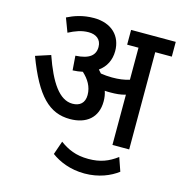

<svg xmlns="http://www.w3.org/2000/svg" viewBox="-118 -738 970 1030"><g transform="rotate(15 367.0 -222.5)"><path d="M443 -213C443 -234 440 -253 434 -270C445 -269 456 -269 466 -269C495 -269 522 -271 549 -279V0H642V-540H734V-622H486V-540H549V-362C519 -353 491 -349 453 -349C430 -349 410 -351 390 -354C385 -360 379 -366 374 -372C412 -399 433 -440 433 -490C433 -572 378 -632 277 -632C216 -632 169 -615 131 -596L160 -519C197 -538 230 -551 270 -551C310 -551 341 -531 341 -488C341 -442 310 -415 233 -411L239 -331C259 -332 277 -334 294 -338C328 -307 351 -270 351 -224C351 -180 325 -158 284 -158C211 -158 156 -240 107 -381L24 -354C101 -149 178 -75 292 -75C383 -75 443 -123 443 -213ZM443 187C522 187 585 160 627 128L601 53C554 88 509 106 443 106C373 106 328 85 284 53L258 128C301 160 364 187 443 187Z"/></g></svg>

Font: Noto Sans SemiCondensed Medium
Style: Regular
Weight: 500
Width: 4
Designer: Monotype Design Team
Foundry: Monotype Imaging Inc.
Version: Version 2.013